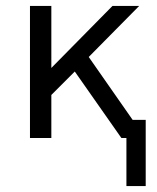

<svg xmlns="http://www.w3.org/2000/svg" viewBox="-20 -465 529 647"><path d="M81 0V-445H153V-236L359 -445H449L279 -273L427 -61H471V162H406V0H389L232 -224L153 -145V0Z"/></svg>

Font: CMU Sans Serif
Style: Medium
Weight: 500
Version: Version 0.7.0